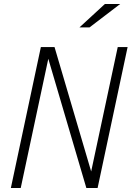

<svg xmlns="http://www.w3.org/2000/svg" viewBox="-20 -934 654 954"><path d="M34 0 183 -700H251L433 -82L565 -700H614L465 0H409L220 -642L83 0ZM375 -798 501 -914H577L425 -798Z"/></svg>

Font: Red Hat Mono
Style: Italic
Weight: 300
Italic angle: -12°
Monospace: yes
Designer: Pentagram, MCKL
Foundry: Pentagram, MCKL
Version: Version 1.023